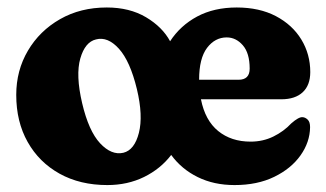

<svg xmlns="http://www.w3.org/2000/svg" viewBox="-20 -494 894 526"><path d="M272.5 -473.5Q335 -473.5 380 -446.8Q425 -420 446 -381Q474 -424 520.2 -448.8Q566.5 -473.5 628.5 -473.5Q690.5 -473.5 735.8 -449.8Q781 -426 805.5 -385.8Q830 -345.5 830 -296.5Q830 -260.5 809.2 -241.2Q788.5 -222 750.5 -222H530.5Q542 -164 577.8 -135Q613.5 -106 666.5 -106Q700.5 -106 729 -120Q757.5 -134 778 -156Q798.5 -174 809 -173Q816.5 -172.5 823 -166.2Q829.5 -160 829.5 -145.5Q829 -104.5 803.2 -68.2Q777.5 -32 731.2 -9.5Q685 13 622.5 13Q566 13 521.8 -8.8Q477.5 -30.5 449 -69.5Q420 -31.5 374.8 -9.2Q329.5 13 274 13Q199.5 13 143.2 -18.2Q87 -49.5 55.8 -105Q24.5 -160.5 24.5 -234Q24.5 -301 56.5 -355.2Q88.5 -409.5 144.5 -441.5Q200.5 -473.5 272.5 -473.5ZM601 -391.5Q569 -391.5 547.2 -362.8Q525.5 -334 525.5 -276V-275.5H633.5Q664 -275.5 664 -306Q664 -348.5 645.2 -370Q626.5 -391.5 601 -391.5ZM318 -75.5Q348.5 -83 360.5 -130Q372.5 -177 355 -250Q336.5 -326.5 305.8 -360.5Q275 -394.5 243 -386Q213 -379 200 -333.8Q187 -288.5 205 -211.5Q223 -135 254.2 -101.5Q285.5 -68 318 -75.5Z"/></svg>

Font: Fraunces 72pt SuperSoft
Style: Bold
Weight: 700
Version: Version 1.000;[0bf87f6ff]